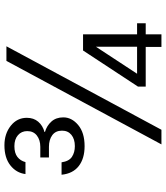

<svg xmlns="http://www.w3.org/2000/svg" viewBox="39 -788 749 867"><g transform="rotate(-90 413.5 -354.5)"><path d="M195 0 572 -700H638L261 0ZM187 -347Q131 -347 97 -373.5Q63 -400 58 -451H114Q119 -417 139 -404Q159 -391 187 -391Q219 -391 238 -406.5Q257 -422 257 -449Q257 -478 236.5 -493Q216 -508 184 -508H136V-547H184Q215 -547 235 -562.5Q255 -578 255 -606Q255 -632 236.5 -648Q218 -664 187 -664Q156 -664 138.5 -650.5Q121 -637 115 -614H61Q66 -655 100 -682Q134 -709 191 -709Q243 -709 279 -680.5Q315 -652 315 -608Q315 -577 297.5 -556.5Q280 -536 251 -528V-526Q279 -518 298 -497Q317 -476 317 -443Q317 -405 282.5 -376Q248 -347 187 -347ZM635 0V-71H456V-106L619 -354H692V-110H742V-71H692V0ZM514 -110H636V-296Z"/></g></svg>

Font: Host Grotesk Light
Style: Regular
Weight: 300
Designer: Doukan Karapınar
Foundry: Element Type
Version: Version 1.003